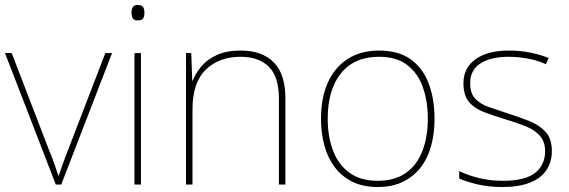

<svg xmlns="http://www.w3.org/2000/svg" viewBox="-20 -741 2283 771"><path d="M204 0 0 -528H27L177 -138Q186 -117 192 -100Q198 -83 203.5 -68Q209 -53 214 -36H216Q222 -53 227 -68Q232 -83 238.5 -100Q245 -117 253 -138L403 -528H430L226 0Z M546 -528V0H520V-528ZM533 -721Q551 -721 555.5 -711.5Q560 -702 560 -690Q560 -677 555.5 -668Q551 -659 533 -659Q518 -659 513 -668Q508 -677 508 -690Q508 -702 513 -711.5Q518 -721 533 -721Z M946 -538Q1032 -538 1079 -491Q1126 -444 1126 -346V0H1100V-345Q1100 -433 1059.5 -473Q1019 -513 946 -513Q860 -513 806.5 -461.5Q753 -410 753 -302V0H727V-528H748L752 -417H754Q766 -448 789.5 -475.5Q813 -503 851.5 -520.5Q890 -538 946 -538Z M1725 -264Q1725 -206 1711.5 -156Q1698 -106 1669.5 -69Q1641 -32 1598 -11Q1555 10 1496 10Q1439 10 1396.5 -10.5Q1354 -31 1325.5 -68Q1297 -105 1283 -155Q1269 -205 1269 -264Q1269 -348 1296.5 -409.5Q1324 -471 1376.5 -504.5Q1429 -538 1502 -538Q1582 -538 1631 -501.5Q1680 -465 1702.5 -403Q1725 -341 1725 -264ZM1296 -264Q1296 -191 1318 -134.5Q1340 -78 1384.5 -46.5Q1429 -15 1496 -15Q1566 -15 1610.5 -47Q1655 -79 1676.5 -135.5Q1698 -192 1698 -264Q1698 -333 1678.5 -389.5Q1659 -446 1616 -479.5Q1573 -513 1502 -513Q1403 -513 1349.5 -447Q1296 -381 1296 -264Z M2196 -134Q2196 -90 2174 -57.5Q2152 -25 2108 -7.5Q2064 10 1998 10Q1943 10 1898 -0.5Q1853 -11 1824 -24V-54Q1864 -35 1908 -25Q1952 -15 1998 -15Q2089 -15 2129 -47Q2169 -79 2169 -134Q2169 -173 2147.5 -196.5Q2126 -220 2089.5 -234.5Q2053 -249 2009 -262Q1963 -276 1924.5 -290.5Q1886 -305 1863.5 -331.5Q1841 -358 1841 -407Q1841 -469 1890 -503.5Q1939 -538 2023 -538Q2070 -538 2111 -529.5Q2152 -521 2183 -508L2172 -483Q2144 -497 2103.5 -505Q2063 -513 2023 -513Q1951 -513 1909.5 -486.5Q1868 -460 1868 -407Q1868 -366 1888.5 -344.5Q1909 -323 1943.5 -311Q1978 -299 2018 -286Q2062 -272 2103 -256Q2144 -240 2170 -212.5Q2196 -185 2196 -134Z"/></svg>

Font: Noto Sans Armenian Thin
Style: Regular
Weight: 250
Version: Version 2.007